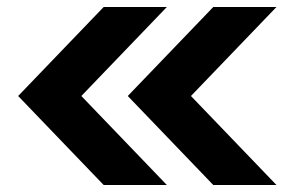

<svg xmlns="http://www.w3.org/2000/svg" viewBox="-20 -634 847 550"><path d="M32 -359 277 -614H458L213 -359L458 -104H277ZM346 -359 591 -614H772L527 -359L772 -104H591Z"/></svg>

Font: Haskoy ExtraBold
Style: Regular
Weight: 800
Designer: Ertekin Erdin
Foundry: Ertekin Erdin
Version: Version 2.000; ttfautohint (v1.8.4.7-5d5b)